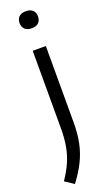

<svg xmlns="http://www.w3.org/2000/svg" viewBox="-205 -797 609 1065"><g transform="rotate(-20 100.0 -265.0)"><path d="M37 232 -15.5 197Q15 152.5 33.8 110.2Q52.5 68 61 21Q69.5 -26 69.5 -85V-542.5H147V-90Q147 -24.5 135.8 29.2Q124.5 83 100.2 131.8Q76 180.5 37 232ZM108 -661.5Q81.5 -661.5 67.5 -675Q53.5 -688.5 53.5 -711.5Q53.5 -735 67.5 -748.5Q81.5 -762 108 -762Q134.5 -762 148.5 -748.5Q162.5 -735 162.5 -711.5Q162.5 -688.5 148.5 -675Q134.5 -661.5 108 -661.5Z"/></g></svg>

Font: Encode Sans SemiCondensed
Style: Regular
Weight: 400
Width: 4
Designer: Multiple Designers
Foundry: Impallari Type
Version: Version 3.002